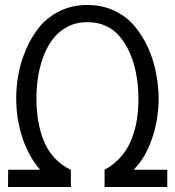

<svg xmlns="http://www.w3.org/2000/svg" viewBox="-20 -750 703 770"><path d="M140.6 -69.3H12.7L12.2 0H264.2V-69.3H263.7C241.2 -79.6 220.7 -94.2 202.1 -113.3C183.6 -132.3 169.9 -152.8 160.2 -174.8C150.4 -196.8 142.1 -220.7 136.7 -247.6C129.4 -282.2 126 -317.9 126 -354C126 -381.8 127.9 -409.2 131.8 -436.5C135.7 -463.9 142.6 -491.2 152.3 -518.6C162.1 -545.9 174.8 -570.3 189.9 -590.8C205.1 -611.3 224.6 -628.4 248.5 -641.6C272.5 -654.8 299.8 -661.1 330.1 -661.1C357.9 -661.1 383.3 -656.2 405.8 -645.5C428.2 -634.8 447.3 -620.1 462.4 -601.1C477.5 -582 490.2 -561.5 500 -539.1C509.8 -516.6 518.1 -491.7 523.9 -464.8C531.2 -429.2 535.2 -392.6 535.2 -354C535.2 -326.2 533.2 -299.3 529.3 -272.5C525.4 -245.6 518.1 -219.2 507.8 -192.4C497.6 -165.5 482.9 -141.6 463.9 -120.1C444.8 -98.6 423.3 -82 399.4 -69.3V0H650.9V-69.3H516.1L518.1 -71.3C541.5 -95.7 560.5 -124.5 575.2 -157.2C589.8 -189.9 600.1 -223.1 606.4 -255.9C612.8 -288.6 616.2 -321.3 616.2 -354C616.2 -389.6 612.3 -426.3 604.5 -463.9C597.2 -499 586.4 -531.7 572.3 -562C558.1 -592.3 540.5 -620.6 518.6 -646.5C496.6 -672.4 469.7 -692.4 437.5 -707.5C405.3 -722.7 369.6 -730 330.1 -730C290 -730 253.9 -722.2 220.7 -706.1C187.5 -689.9 160.2 -668.9 139.2 -643.1C118.2 -617.2 100.1 -587.9 85.4 -554.2C70.8 -520.5 60.5 -487.3 54.2 -453.6C47.9 -419.9 44.9 -386.7 44.9 -354C44.9 -317.9 48.8 -282.7 56.2 -248C63.5 -213.4 74.2 -180.7 88.4 -150.9C102.1 -121.6 119.1 -94.2 140.6 -69.3Z"/></svg>

Font: Tuffy
Style: Regular
Weight: 500
Designer: Thatcher Ulrich, Karoly Barta and Michael Everson
Version: Version 001.270